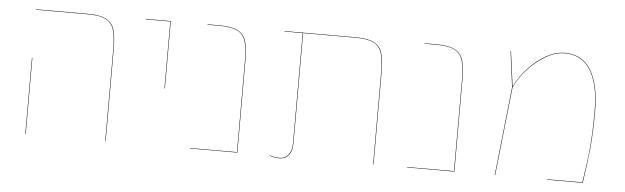

<svg xmlns="http://www.w3.org/2000/svg" viewBox="-42 -707 2779 854"><g transform="rotate(5 1348.0 -280.0)"><path d="M447 -406Q447 -464 438 -495Q429 -526 402.5 -540.5Q376 -555 321 -555H90V-557H321Q376 -557 403.5 -542Q431 -527 440 -496Q449 -465 449 -406V0H447ZM90 -340H92V0H90Z M689 -555H579V-557H691V-256H689Z M1037 -406V0H826V-2H1035V-406Q1035 -464 1026 -495Q1017 -526 990.5 -540.5Q964 -555 909 -555H855V-557H909Q964 -557 991.5 -542Q1019 -527 1028 -496Q1037 -465 1037 -406Z M1645 -406V0H1643V-406Q1643 -464 1634 -495Q1625 -526 1598.5 -540.5Q1572 -555 1517 -555H1282V-64Q1282 -29 1267 -10Q1252 9 1223 9Q1201 9 1182 1V-1Q1201 7 1223 7Q1251 7 1265.5 -12Q1280 -31 1280 -64V-555H1199V-557H1517Q1572 -557 1599.5 -542Q1627 -527 1636 -496Q1645 -465 1645 -406Z M2006 -406V0H1795V-2H2004V-406Q2004 -464 1995 -495Q1986 -526 1959.5 -540.5Q1933 -555 1878 -555H1824V-557H1878Q1933 -557 1960.5 -542Q1988 -527 1997 -496Q2006 -465 2006 -406Z M2606 -326Q2606 -229 2599.5 -159.5Q2593 -90 2579 0H2420V-2H2577Q2591 -88 2597.5 -158Q2604 -228 2604 -326Q2604 -436 2566.5 -501.5Q2529 -567 2448 -567Q2408 -567 2365 -542Q2322 -517 2286 -477.5Q2250 -438 2231 -395L2188 0H2186L2229 -396L2208 -557H2210L2231 -399Q2251 -442 2286.5 -481Q2322 -520 2365 -544.5Q2408 -569 2448 -569Q2530 -569 2568 -503Q2606 -437 2606 -326Z"/></g></svg>

Font: FiraGO Two
Style: Regular
Weight: 100
Designer: bBox Type
Foundry: bBox Type GmbH
Version: Version 1.001